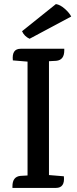

<svg xmlns="http://www.w3.org/2000/svg" viewBox="-20 -921 375 941"><path d="M220 -63H221L293 -57Q299 0 254 0H41V-8Q41 -55 80 -59L115 -61V-619L43 -625Q37 -682 81 -682H295V-674Q295 -627 256 -623L220 -621ZM329 -840 125 -731Q99 -743 88 -768L254 -901Q275 -898 297.5 -878Q320 -858 329 -840Z"/></svg>

Font: Karma SemiBold
Style: Regular
Weight: 600
Designer: Joana Correia
Foundry: Indian Type Foundry
Version: Version 1.202;PS 1.0;hotconv 1.0.78;makeotf.lib2.5.61930; tt